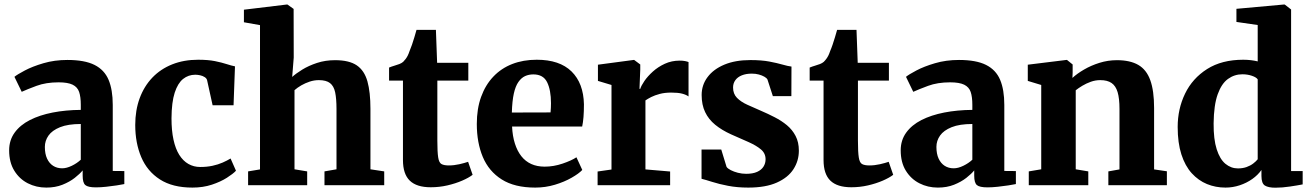

<svg xmlns="http://www.w3.org/2000/svg" viewBox="-20 -840 5954 871"><path d="M190 11Q144.5 11 106.2 -8.5Q68 -28 44.8 -65.8Q21.5 -103.5 21.5 -158Q21.5 -204 46.5 -238.5Q71.5 -273 115.8 -295.5Q160 -318 219 -329.5Q278 -341 346.5 -341.5V-364.5Q346.5 -400.5 339 -422.8Q331.5 -445 309.5 -455.8Q287.5 -466.5 246 -466.5Q188.5 -466.5 145.5 -450.5Q102.5 -434.5 78.5 -423.5L45.5 -491.5Q58 -502 92.5 -520.2Q127 -538.5 177 -553.2Q227 -568 286 -568Q364 -568 408.8 -545.5Q453.5 -523 472.5 -478Q491.5 -433 491.5 -364V-64.5L544 -64V-5Q532.5 -2.5 510 1Q487.5 4.5 462 7.2Q436.5 10 415.5 10Q379 10 367 -0.5Q355 -11 355 -42.5V-67Q342.5 -51.5 319.2 -33.2Q296 -15 263.5 -2Q231 11 190 11ZM262 -76.5Q282 -76.5 305.8 -88Q329.5 -99.5 346.5 -115.5V-277.5Q288.5 -277.5 252.5 -263Q216.5 -248.5 200 -225Q183.5 -201.5 183.5 -173.5Q183.5 -142 193.5 -120.5Q203.5 -99 221 -87.8Q238.5 -76.5 262 -76.5Z M853 11Q763 11 705.5 -26Q648 -63 620.8 -127.2Q593.5 -191.5 593.5 -273Q593.5 -339.5 613.5 -394Q633.5 -448.5 671 -487.8Q708.5 -527 761.2 -548Q814 -569 879 -569Q923.5 -569 954.8 -562.8Q986 -556.5 1008.2 -549.2Q1030.5 -542 1046 -539L1039.5 -362.5H944.5L919.5 -476Q917.5 -484.5 908.5 -490.2Q899.5 -496 887.8 -498.5Q876 -501 866 -501Q834.5 -501 810.5 -481.8Q786.5 -462.5 772.5 -419.5Q758.5 -376.5 758 -303Q758 -248 767 -206.5Q776 -165 793.2 -137.5Q810.5 -110 834.8 -96.2Q859 -82.5 888 -82.5Q919 -82.5 944.2 -88Q969.5 -93.5 990 -102.5Q1010.5 -111.5 1026 -121L1050.5 -65.5Q1037.5 -51.5 1009.2 -33.5Q981 -15.5 941 -2.2Q901 11 853 11Z M1159.5 -71.5V-726L1086.5 -739V-796L1281 -819.5H1284L1312 -799.5L1312.5 -579L1305.5 -491Q1322.5 -506.5 1351.2 -524.2Q1380 -542 1418 -554.5Q1456 -567 1500 -567Q1564 -567 1598.5 -543.5Q1633 -520 1646.8 -471Q1660.5 -422 1660.5 -346.5V-72L1723 -62.5V0H1452V-62.5L1506.5 -72V-346Q1506.5 -392 1500.5 -420.8Q1494.5 -449.5 1477.2 -463Q1460 -476.5 1426.5 -476.5Q1405.5 -476.5 1385 -469.8Q1364.5 -463 1346.8 -452.8Q1329 -442.5 1316 -431V-72L1373.5 -62.5V0H1105.5V-62.5Z M1934 9.5Q1870 9.5 1839 -20.5Q1808 -50.5 1808 -114V-474.5H1745V-533.5Q1757 -538.5 1769.2 -542Q1781.5 -545.5 1791.8 -549.5Q1802 -553.5 1809 -559.5Q1815.5 -566 1820.5 -572.8Q1825.5 -579.5 1829.8 -588Q1834 -596.5 1838 -608.5Q1843.5 -621 1849 -637.2Q1854.5 -653.5 1859.8 -671Q1865 -688.5 1869.5 -704.5H1957.5L1963 -555H2104.5V-474.5H1964V-202Q1964 -150 1967.8 -126Q1971.5 -102 1982.8 -95.8Q1994 -89.5 2016 -89.5Q2039.5 -89.5 2063.8 -95Q2088 -100.5 2103.5 -106L2124 -47Q2106.5 -33.5 2076.5 -20.5Q2046.5 -7.5 2009.8 1Q1973 9.5 1934 9.5Z M2408 11Q2314.5 11 2256 -26Q2197.5 -63 2170.2 -128Q2143 -193 2143 -277.5Q2143 -346.5 2162.5 -400.5Q2182 -454.5 2217.8 -492.2Q2253.5 -530 2303.5 -549.5Q2353.5 -569 2415 -569Q2518.5 -569 2572.8 -515.8Q2627 -462.5 2629 -367Q2629 -334 2627 -309.2Q2625 -284.5 2621 -266H2303Q2305 -222.5 2315.8 -188.8Q2326.5 -155 2345 -131.5Q2363.5 -108 2390 -96Q2416.5 -84 2451 -84Q2491.5 -84 2532 -97.8Q2572.5 -111.5 2595 -126.5L2621.5 -69Q2606 -52.5 2573.2 -33.8Q2540.5 -15 2497.5 -2Q2454.5 11 2408 11ZM2302 -329.5 2477.5 -330Q2478.5 -340 2479 -350.8Q2479.5 -361.5 2479.5 -372Q2479.5 -431.5 2462 -467Q2444.5 -502.5 2399.5 -502.5Q2379 -502.5 2362 -494.8Q2345 -487 2331.8 -468.2Q2318.5 -449.5 2311 -415.8Q2303.5 -382 2302 -329.5Z M2691 0V-62L2754 -71V-454.5L2692.5 -473V-546.5L2854 -568H2857L2884.5 -547.5V-524.5L2881 -437H2884.5Q2889 -451.5 2903.5 -472.8Q2918 -494 2941.5 -515.2Q2965 -536.5 2996 -550.8Q3027 -565 3063.5 -565Q3077.5 -565 3087.5 -563Q3097.5 -561 3103.5 -558.5V-402.5Q3092.5 -410.5 3074.2 -415.2Q3056 -420 3025 -420Q2996 -420 2973.2 -414Q2950.5 -408 2934.2 -399.8Q2918 -391.5 2908 -384.5V-71.5L3020 -62V0Z M3374.5 11Q3324.5 11 3283 3Q3241.5 -5 3211 -14.8Q3180.5 -24.5 3162.5 -29V-161.5H3252L3276 -83Q3281 -75.5 3295 -68.2Q3309 -61 3327.5 -56.2Q3346 -51.5 3365 -51.5Q3395 -51.5 3414.5 -60.2Q3434 -69 3443.5 -84Q3453 -99 3453 -117.5Q3453 -144.5 3432.2 -162Q3411.5 -179.5 3376.5 -195.2Q3341.5 -211 3296.5 -230.5Q3254.5 -249.5 3224.5 -274Q3194.5 -298.5 3178.8 -331.5Q3163 -364.5 3163 -409Q3163 -454.5 3189.8 -490.2Q3216.5 -526 3266 -546.8Q3315.5 -567.5 3384 -567.5Q3434.5 -567.5 3470 -560.8Q3505.5 -554 3529.8 -547Q3554 -540 3570.5 -538L3570 -404H3486L3461.5 -479.5Q3457.5 -486.5 3447.2 -492.2Q3437 -498 3422.5 -502Q3408 -506 3390.5 -506Q3364.5 -506 3345.2 -498.2Q3326 -490.5 3315.8 -476.2Q3305.5 -462 3305.5 -443Q3305.5 -414.5 3323.2 -396.2Q3341 -378 3370.2 -364.8Q3399.5 -351.5 3432 -337.5Q3463.5 -324 3494.2 -308.2Q3525 -292.5 3549.8 -272Q3574.5 -251.5 3589.2 -223.2Q3604 -195 3604 -156.5Q3604 -110.5 3579.5 -72.5Q3555 -34.5 3504.2 -11.8Q3453.5 11 3374.5 11Z M3842 9.5Q3778 9.5 3747 -20.5Q3716 -50.5 3716 -114V-474.5H3653V-533.5Q3665 -538.5 3677.2 -542Q3689.5 -545.5 3699.8 -549.5Q3710 -553.5 3717 -559.5Q3723.5 -566 3728.5 -572.8Q3733.5 -579.5 3737.8 -588Q3742 -596.5 3746 -608.5Q3751.5 -621 3757 -637.2Q3762.5 -653.5 3767.8 -671Q3773 -688.5 3777.5 -704.5H3865.5L3871 -555H4012.5V-474.5H3872V-202Q3872 -150 3875.8 -126Q3879.5 -102 3890.8 -95.8Q3902 -89.5 3924 -89.5Q3947.5 -89.5 3971.8 -95Q3996 -100.5 4011.5 -106L4032 -47Q4014.5 -33.5 3984.5 -20.5Q3954.5 -7.5 3917.8 1Q3881 9.5 3842 9.5Z M4234.5 11Q4189 11 4150.8 -8.5Q4112.5 -28 4089.2 -65.8Q4066 -103.5 4066 -158Q4066 -204 4091 -238.5Q4116 -273 4160.2 -295.5Q4204.5 -318 4263.5 -329.5Q4322.5 -341 4391 -341.5V-364.5Q4391 -400.5 4383.5 -422.8Q4376 -445 4354 -455.8Q4332 -466.5 4290.5 -466.5Q4233 -466.5 4190 -450.5Q4147 -434.5 4123 -423.5L4090 -491.5Q4102.5 -502 4137 -520.2Q4171.5 -538.5 4221.5 -553.2Q4271.5 -568 4330.5 -568Q4408.5 -568 4453.2 -545.5Q4498 -523 4517 -478Q4536 -433 4536 -364V-64.5L4588.5 -64V-5Q4577 -2.5 4554.5 1Q4532 4.5 4506.5 7.2Q4481 10 4460 10Q4423.5 10 4411.5 -0.5Q4399.5 -11 4399.5 -42.5V-67Q4387 -51.5 4363.8 -33.2Q4340.5 -15 4308 -2Q4275.5 11 4234.5 11ZM4306.5 -76.5Q4326.5 -76.5 4350.2 -88Q4374 -99.5 4391 -115.5V-277.5Q4333 -277.5 4297 -263Q4261 -248.5 4244.5 -225Q4228 -201.5 4228 -173.5Q4228 -142 4238 -120.5Q4248 -99 4265.5 -87.8Q4283 -76.5 4306.5 -76.5Z M4703.5 -72V-454.5L4642.5 -473V-546.5L4817 -568H4820.5L4846 -547.5V-510L4845 -486.5Q4866 -506 4897.8 -524.5Q4929.5 -543 4967.8 -555Q5006 -567 5047 -567Q5106.5 -567 5143.8 -545.5Q5181 -524 5198.2 -476.2Q5215.5 -428.5 5215.5 -350V-71.5L5273.5 -63V0H5008V-62.5L5058.5 -71.5V-346Q5058.5 -393.5 5050 -422Q5041.5 -450.5 5022.5 -463.5Q5003.5 -476.5 4971.5 -476.5Q4949 -476.5 4928.2 -469Q4907.5 -461.5 4890 -451Q4872.5 -440.5 4860 -430.5V-72L4917 -62.5V0H4647V-62.5Z M5539.5 11Q5494.5 11 5455.5 -5Q5416.5 -21 5386.2 -54.2Q5356 -87.5 5339.2 -139.8Q5322.5 -192 5322.5 -264Q5322.5 -346 5356 -415.2Q5389.5 -484.5 5456 -526.8Q5522.5 -569 5620 -569Q5638 -569 5654.8 -567Q5671.5 -565 5685.5 -561.5V-726.5L5589 -740.5V-800L5804 -819.5H5808L5837 -797V-64H5889.5V-3.5Q5867 1 5832 6.2Q5797 11.5 5765.5 11.5Q5734 11.5 5718.2 1.8Q5702.5 -8 5702.5 -42V-69Q5686.5 -46 5661 -28Q5635.5 -10 5604 0.5Q5572.5 11 5539.5 11ZM5596 -76Q5617.5 -76 5635 -82.2Q5652.5 -88.5 5665.2 -98.2Q5678 -108 5685.5 -117.5V-480Q5679 -489.5 5659.2 -496.2Q5639.5 -503 5616 -503Q5580 -503 5550.8 -482Q5521.5 -461 5504 -412.2Q5486.5 -363.5 5485.5 -280.5Q5485 -208 5499.5 -162.8Q5514 -117.5 5539.2 -96.8Q5564.5 -76 5596 -76Z"/></svg>

Font: Merriweather 20pt ExtraBold
Style: Regular
Weight: 800
Version: Version 2.100